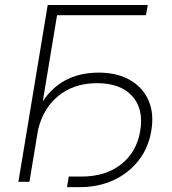

<svg xmlns="http://www.w3.org/2000/svg" viewBox="-20 -748 707 790"><path d="M587.9 -727.5 580.6 -685.5H214.8L101.1 0H55.7L176.3 -727.5ZM255.9 22 262.7 -21.5H314.9Q414.1 -21.5 478.3 -71.8Q542.5 -122.1 557.1 -210Q571.8 -300.3 523.7 -353Q475.6 -405.8 378.9 -405.8Q279.8 -405.8 214.4 -348.6Q148.9 -291.5 131.8 -189.9H104.5Q118.2 -271.5 155.3 -329.6Q192.4 -387.7 250.7 -418.5Q309.1 -449.2 386.2 -449.2Q461.9 -449.2 514.6 -418.9Q567.4 -388.7 591.1 -334.7Q614.7 -280.8 602.5 -210Q591.3 -140.6 550.8 -88.4Q510.3 -36.1 448 -7.1Q385.7 22 308.1 22Z"/></svg>

Font: Inter 17pt ExtraLight
Style: Italic
Weight: 250
Italic angle: -9.3988°
Version: Version 4.001;git-66647c0bb